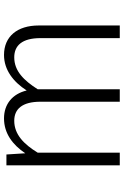

<svg xmlns="http://www.w3.org/2000/svg" viewBox="150 -767 617 957"><g transform="rotate(-90 458.5 -288.5)"><path d="M663 -577C589 -577 529 -531 486 -464C469 -535 418 -577 347 -577C273 -577 216 -535 173 -471L167 -565H113V0H176V-409C218 -478 267 -526 335 -526C393 -526 430 -487 430 -395V0H492V-409C536 -478 583 -526 651 -526C710 -526 747 -487 747 -395V0H810V-404C810 -511 755 -577 663 -577Z"/></g></svg>

Font: Glow Sans SC Normal
Style: Regular
Weight: 400
Designer: Ryoko NISHIZUKA (kana, bopomofo & ideographs); Paul D. Hunt (Latin, Greek & Cyrillic); Sandoll Communications, Soo-young
Version: Version 0.93